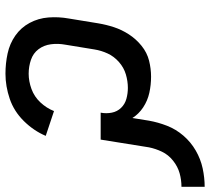

<svg xmlns="http://www.w3.org/2000/svg" viewBox="-54 -726 787 720"><g transform="rotate(90 340.0 -365.5)"><path d="M256 8Q303 8 350 -8Q397 -24 433.5 -61Q470 -98 489 -143L396 -174Q385 -146 363.5 -123Q342 -100 313 -89.5Q284 -79 256 -79Q229 -79 204 -87.5Q179 -96 164 -116Q149 -136 145.5 -162.5Q142 -189 147 -216L165 -326Q169 -351 180 -375Q191 -399 212 -417.5Q233 -436 258.5 -443.5Q284 -451 309 -451Q330 -451 350 -445.5Q370 -440 384 -425.5Q398 -411 402 -390.5Q406 -370 402 -349H503L532 -530Q537 -555 548.5 -579Q560 -603 582 -620.5Q604 -638 629 -645Q654 -652 680 -652V-739Q646 -739 611 -731.5Q576 -724 544 -705.5Q512 -687 488 -659Q464 -631 451 -597.5Q438 -564 432 -530L422 -468Q407 -492 382 -508.5Q357 -525 327.5 -531.5Q298 -538 267 -538Q237 -538 207 -530.5Q177 -523 151.5 -502.5Q126 -482 108.5 -455Q91 -428 81.5 -399Q72 -370 67 -340L49 -230Q42 -191 45 -153Q48 -115 65.5 -82.5Q83 -50 113 -29Q143 -8 180 0Q217 8 256 8Z"/></g></svg>

Font: Iosevka Sparkle Medium
Style: Italic
Weight: 500
Italic angle: -9°
Designer: Belleve Invis
Foundry: Belleve Invis
Version: Version 4.5.0; ttfautohint (v1.8.3)